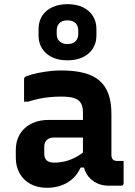

<svg xmlns="http://www.w3.org/2000/svg" viewBox="-20 -883 640 913"><path d="M509.8 -340.5Q509.8 -316.3 509.8 -292.5Q509.8 -268.6 509.8 -244.2Q509.8 -219.8 509.8 -195.5Q509.8 -171.2 509.8 -147.8Q509.8 -139.9 511.5 -134Q513.2 -128 516.8 -124.5Q520.2 -121 525.4 -119.4Q530.5 -117.7 538.3 -117.7Q541.1 -117.7 543.6 -117.7Q546.1 -117.7 549 -117.7H567.8Q567.8 -90.8 567.8 -64.4Q567.8 -37.9 567.8 -11Q567.8 -5.9 564.8 -2.9Q561.8 0 556.8 0Q551.8 0 532.3 0Q512.8 0 497.8 0Q470.2 0 448 -8.8Q425.8 -17.7 408.9 -34.3Q391.9 -50.9 383.2 -74.1Q374.4 -97.3 374.4 -126Q374.4 -157.2 374.4 -189.1Q374.4 -221 374.4 -252.2Q374.4 -269 374.4 -284.7Q374.4 -300.3 374.4 -316.3Q374.4 -332.3 374.4 -348.3Q374.4 -377.1 364 -393.6Q353.6 -410.1 331.3 -416.9Q308.9 -423.7 270.9 -423.7Q242.7 -423.7 216.1 -421Q189.5 -418.4 164.4 -413.1Q139.4 -407.8 113.2 -399.4H94.4Q94.4 -425.6 94.4 -452.9Q94.4 -480.3 94.4 -505.7Q94.4 -509.5 95.4 -511.9Q96.4 -514.4 97.4 -515.4Q103.2 -521.2 130.7 -528.9Q158.1 -536.5 195.9 -542.2Q233.8 -548 270.9 -548Q333.8 -548 378.8 -536.3Q423.8 -524.7 452.8 -499.8Q481.8 -475 495.8 -435.6Q509.8 -396.2 509.8 -340.5ZM190.5 -151.6Q190.5 -131.3 201.8 -120.5Q213.1 -109.7 236.9 -109.7Q264.2 -109.7 290.2 -116.1Q316.1 -122.5 341.5 -136.1Q366.8 -149.7 392.5 -172V-86.4H363.4Q349.5 -55.6 326.5 -34.1Q303.5 -12.7 272 -1.4Q240.6 10 203.6 10Q158 10 124.7 -8.2Q91.4 -26.4 73.3 -58.8Q55.1 -91.1 55.1 -133.6V-169.2Q55.1 -201.5 66 -228Q77 -254.4 97.5 -273.2Q118 -292.1 147 -302.5Q176 -312.8 212.1 -312.8Q247 -312.8 280.3 -312.8Q313.5 -312.8 344 -312.8Q374.6 -312.8 402.3 -312.8Q411.2 -312.8 415.5 -297Q419.9 -281.2 420.9 -261.7Q421.9 -242.2 421.9 -229.1Q390.1 -229.1 360 -229.1Q329.9 -229.1 299.4 -229.1Q268.9 -229.1 236.9 -229.1Q225.1 -229.1 216.6 -226Q208 -222.9 201.7 -216.6Q196.5 -211.4 193.5 -203.8Q190.5 -196.2 190.5 -187ZM300.8 -863.2Q343.6 -863.2 374.1 -848.5Q404.7 -833.9 421.6 -807.3Q438.5 -780.7 438.5 -744V-715.4Q438.5 -661.3 401.2 -628.8Q364 -596.2 300.9 -596.2Q237.8 -596.2 200.5 -628.8Q163.3 -661.3 163.3 -715.4V-744Q163.3 -780.7 180.2 -807.3Q197.1 -833.9 228.2 -848.5Q259.3 -863.2 300.8 -863.2ZM300.5 -786.2Q276.9 -786.2 263.3 -773.7Q249.7 -761.3 249.7 -737.9V-720.7Q249.7 -710.2 252.9 -701.6Q256.1 -693 263.1 -686.7Q269.3 -680.5 278.8 -676.9Q288.4 -673.4 300.5 -673.4Q324.7 -673.4 338.4 -686.3Q352.1 -699.2 352.1 -720.7V-737.9Q352.1 -748.8 349 -757.4Q345.9 -766.1 339.8 -772.4Q333.5 -779.3 323.7 -782.7Q313.8 -786.2 300.5 -786.2Z"/></svg>

Font: Recursive Sans Linear Light
Style: Regular
Weight: 300
Version: Version 1.085